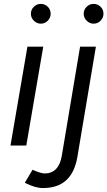

<svg xmlns="http://www.w3.org/2000/svg" viewBox="-20 -736 543 971"><path d="M118.7 -500H198.7L113 0H33ZM136.2 -666.3Q136.2 -687.3 151.2 -701.8Q166.2 -716.3 186.2 -716.3Q207.2 -716.3 221.7 -701.8Q236.2 -687.3 236.2 -666.3Q236.2 -646.3 221.7 -631.3Q207.2 -616.3 186.2 -616.3Q166.2 -616.3 151.2 -631.3Q136.2 -646.3 136.2 -666.3ZM105.5 188.3 144.5 122.7Q187.2 141.2 205.7 141.2Q241.3 141.2 263.3 118.6Q285.3 96 292.5 52L385 -500H465L371.3 57.7Q358 136.2 314.8 175.6Q271.5 215 197.3 215Q177.3 215 154.8 208.5Q132.2 202 105.5 188.3ZM403.3 -666.3Q403.3 -687.3 418.3 -701.8Q433.3 -716.3 453.3 -716.3Q474.3 -716.3 488.8 -701.8Q503.3 -687.3 503.3 -666.3Q503.3 -646.3 488.8 -631.3Q474.3 -616.3 453.3 -616.3Q433.3 -616.3 418.3 -631.3Q403.3 -646.3 403.3 -666.3Z"/></svg>

Font: Oak Sans Light Italic
Style: Regular
Weight: 400
Italic angle: -9.5°
Foundry: Erik Kennedy, Walven
Version: Version 1.000;Glyphs 3.1.2 (3151)